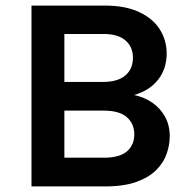

<svg xmlns="http://www.w3.org/2000/svg" viewBox="-20 -669 688 689"><path d="M93 0V-649H355Q430.1 -649 479.5 -625.7Q528.9 -602.5 553.5 -563.5Q578.1 -524.6 578.1 -476.9Q578.1 -422.2 547.3 -383.1Q516.6 -343.9 461 -328Q497.6 -320.5 526.5 -300.6Q555.3 -280.7 572.2 -250.2Q589.1 -219.7 589.1 -180Q589.1 -149.2 578.2 -117.5Q567.3 -85.8 541.1 -59.2Q514.9 -32.7 469.7 -16.3Q424.6 0 356 0ZM211 -103.1H353Q409.4 -103.1 435.7 -125.9Q461.9 -148.7 461.9 -187Q461.9 -225.4 434.9 -248.7Q407.8 -272 353 -272H211ZM211 -547.1V-375H350.1Q402.5 -375 429.8 -398.3Q457.1 -421.6 457.1 -462.1Q457.1 -500.4 430.4 -523.7Q403.7 -547.1 351.1 -547.1Z"/></svg>

Font: Karla
Style: Regular
Weight: 400
Designer: Jonathan Pinhorn
Version: Version 2.004;gftools[0.9.33]